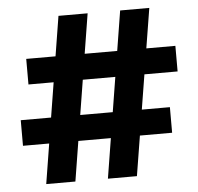

<svg xmlns="http://www.w3.org/2000/svg" viewBox="-49 -710 786 761"><g transform="rotate(-5 344.0 -330.0)"><path d="M572.4 -660 465.4 0H350L456.4 -660ZM619.4 -261V-159.2H26V-261ZM327 -660 220.6 0H104.6L211 -660ZM662.2 -501.2V-399.4H68.8V-501.2Z"/></g></svg>

Font: Work Sans
Style: Regular
Weight: 400
Designer: Wei Huang
Foundry: Wei Huang
Version: Version 2.006; ttfautohint (v1.8.1.43-b0c9)